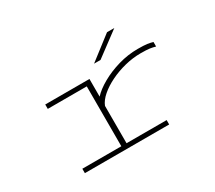

<svg xmlns="http://www.w3.org/2000/svg" viewBox="-129 -955 1357 1211"><g transform="rotate(-30 550.0 -350.0)"><path d="M182 0V-32H466V-468H182V-500H504V-371.5Q536.5 -407 593.5 -439.2Q650.5 -471.5 720.5 -491.8Q790.5 -512 861.5 -512Q907.5 -512 930 -508.8Q952.5 -505.5 970.5 -500V-467Q952.5 -472.5 930.2 -475.8Q908 -479 864 -479Q807 -479 749 -464.5Q691 -450 640 -425Q589 -400 553 -368.8Q517 -337.5 504 -304V-32H796V0ZM624.5 -569H577.5L747.5 -700H800.5Z"/></g></svg>

Font: Trispace Expanded Thin
Style: Regular
Weight: 100
Width: 7
Designer: Tyler Finck
Foundry: Etcetera Type Company
Version: Version 1.210; ttfautohint (v1.8.3)